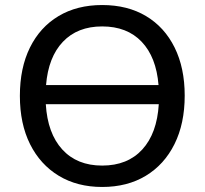

<svg xmlns="http://www.w3.org/2000/svg" viewBox="-20 -734 813 763"><path d="M386 9Q287 9 213.5 -35.5Q140 -80 99.5 -161Q59 -242 59 -353Q59 -464 99 -545Q139 -626 212.5 -670Q286 -714 386 -714Q487 -714 560.5 -670Q634 -626 674 -545Q714 -464 714 -354Q714 -243 673.5 -161.5Q633 -80 559.5 -35.5Q486 9 386 9ZM386 -76Q487 -76 545.5 -140Q604 -204 611 -320H162Q169 -204 227.5 -140Q286 -76 386 -76ZM163 -396H610Q601 -507 543 -568Q485 -629 386 -629Q288 -629 230 -568Q172 -507 163 -396Z"/></svg>

Font: Chiron GoRound TC
Style: Regular
Weight: 400
Designer: Ryoko NISHIZUKA 西塚涼子 (kana, bopomofo & ideographs); Paul D. Hunt (Latin, Greek & Cyrillic); Sandoll Communications 산돌커뮤니
Foundry: Adobe
Version: Version 1.000;hotconv 1.1.1;makeotfexe 2.6.0